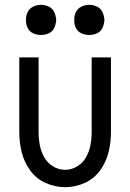

<svg xmlns="http://www.w3.org/2000/svg" viewBox="-20 -768 540 796"><path d="M150 -623Q133 -623 117.5 -630Q102 -637 94.5 -652.5Q87 -668 88 -685Q87 -702 94.5 -717.5Q102 -733 117.5 -740.5Q133 -748 150 -748Q167 -748 182.5 -740.5Q198 -733 205 -717.5Q212 -702 213 -685Q212 -668 205 -652.5Q198 -637 182.5 -630Q167 -623 150 -623ZM350 -623Q333 -623 317.5 -630Q302 -637 294.5 -652.5Q287 -668 288 -685Q287 -702 294.5 -717.5Q302 -733 317.5 -740.5Q333 -748 350 -748Q367 -748 382.5 -740.5Q398 -733 405 -717.5Q412 -702 413 -685Q412 -668 405 -652.5Q398 -637 382.5 -630Q367 -623 350 -623ZM250 8Q208 8 169 -9.5Q130 -27 105 -61.5Q80 -96 70 -137Q60 -178 60 -220V-530H140V-220Q140 -193 145 -166.5Q150 -140 163 -116.5Q176 -93 199.5 -78.5Q223 -64 250 -64Q277 -64 300.5 -78.5Q324 -93 337 -116.5Q350 -140 355 -166.5Q360 -193 360 -220V-530H440V-220Q440 -178 430 -137Q420 -96 395 -61.5Q370 -27 331 -9.5Q292 8 250 8Z"/></svg>

Font: Iosevka SS01
Style: Regular
Weight: 400
Monospace: yes
Designer: Belleve Invis
Foundry: Belleve Invis
Version: 2.3.3; ttfautohint (v1.8.3)